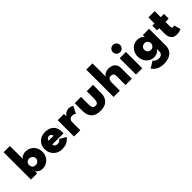

<svg xmlns="http://www.w3.org/2000/svg" viewBox="214 -1942 3417 3417"><g transform="rotate(-45 1922.0 -234.0)"><path d="M339.5 12Q298 12 264.5 -5.2Q231 -22.5 216 -44.5Q209 -58 208 -58V0H52V-688H209.5L209 -359.5Q214.5 -372.5 226 -383.8Q237.5 -395 254.2 -403.5Q271 -412 292.5 -417.2Q314 -422.5 339.5 -422.5Q381.5 -422.5 419.2 -406.5Q457 -390.5 485.5 -361.8Q514 -333 530.8 -293Q547.5 -253 547.5 -205Q547.5 -161.5 532.5 -122.2Q517.5 -83 490.2 -53.2Q463 -23.5 424.5 -5.8Q386 12 339.5 12ZM293 -122Q331.5 -122 356.8 -146Q382 -170 382 -205Q382 -238 356.5 -263Q331 -288 293 -288Q257.5 -288 234.2 -265Q211 -242 211 -205Q211 -186 219 -167Q227 -148 245 -135Q263 -122 293 -122Z M822 12Q762.5 12 713.2 -17.8Q664 -47.5 634.8 -98Q605.5 -148.5 605.5 -209.5Q605.5 -268.5 631.8 -317Q658 -365.5 707.5 -394Q757 -422.5 826 -422.5Q889.5 -422.5 938.8 -399.5Q988 -376.5 1016 -328.2Q1044 -280 1044 -204.5L1043.5 -173H761.5Q761.5 -153 772.5 -139.5Q783.5 -126 799.2 -119.2Q815 -112.5 830 -112.5Q864.5 -112.5 880.2 -121Q896 -129.5 918.5 -155.5L1037 -87Q1013 -56 985.8 -34Q958.5 -12 920 0Q881.5 12 822 12ZM888.5 -267Q885 -295.5 867.8 -309.2Q850.5 -323 829 -323Q816.5 -323 801.8 -317.5Q787 -312 776.2 -299.8Q765.5 -287.5 765.5 -267Z M1293.5 0H1135.5V-410.5H1293.5V-351.5H1295Q1331 -404 1393.5 -420Q1399.5 -421.5 1404.8 -422Q1410 -422.5 1422 -422.5Q1471 -422.5 1512.5 -396L1446.5 -263Q1433.5 -273 1415.5 -279.2Q1397.5 -285.5 1371 -285.5Q1326.5 -285.5 1306.5 -253.5Q1293.5 -233.5 1293.5 -212.5Z M1794.5 12Q1679.5 12 1622 -47Q1564.5 -106 1564.5 -213V-410.5H1722.5V-220Q1722.5 -167.5 1738.2 -141.2Q1754 -115 1794.5 -115Q1824 -115 1839.5 -128.8Q1855 -142.5 1860.5 -172.8Q1866 -203 1866 -253.5V-410.5H2024.5V-213Q2024.5 -148.5 2001.8 -97.8Q1979 -47 1928.5 -17.5Q1878 12 1794.5 12Z M2590 0H2431.5V-150.5Q2431.5 -177.5 2433 -204.5V-213Q2433 -235 2429 -253Q2424 -274 2409 -287.5Q2394 -301 2361 -301Q2332 -301 2316.5 -288Q2289 -264 2289 -201.5Q2288.5 -172 2288.5 0H2131V-688H2288.5V-352.5Q2293.5 -367 2306.8 -379.8Q2320 -392.5 2337.8 -402.2Q2355.5 -412 2377 -417.2Q2398.5 -422.5 2420 -422.5Q2489.5 -422.5 2534 -391.5Q2590 -352.5 2590 -270.5Z M2776.5 -480.5Q2753.5 -480.5 2732.5 -492Q2711.5 -503.5 2698.2 -524.2Q2685 -545 2685 -572.5Q2685 -595.5 2696.5 -616.5Q2708 -637.5 2728.5 -650.8Q2749 -664 2776.5 -664Q2814 -664 2841 -637.2Q2868 -610.5 2868 -572.5Q2868 -536 2841.8 -508.2Q2815.5 -480.5 2776.5 -480.5ZM2853 0H2695V-410.5H2853Z M3186.5 220Q3146.5 220 3105 211.5Q3063.5 203 3024.8 179Q2986 155 2953.5 109.5L3080 33Q3094 56 3121 71.5Q3148 87 3186.5 87Q3207.5 87 3228.8 80.5Q3250 74 3264.5 55.5Q3279 37 3279 0V-60.5H3277.5Q3273 -48 3255.5 -31.2Q3238 -14.5 3210.2 -1.2Q3182.5 12 3146.5 12Q3085.5 12 3039.8 -17.8Q2994 -47.5 2968.2 -97Q2942.5 -146.5 2942.5 -205Q2942.5 -260 2967 -309.8Q2991.5 -359.5 3037.2 -391Q3083 -422.5 3146.5 -422.5Q3182.5 -422.5 3209 -412.5Q3235.5 -402.5 3252.5 -387.8Q3269.5 -373 3277.5 -358V-410.5H3435V11Q3435 79 3403.5 125.8Q3372 172.5 3316 196.2Q3260 220 3186.5 220ZM3197 -122Q3232 -122 3254.8 -146Q3277.5 -170 3277.5 -205Q3277.5 -224.5 3268.8 -243.8Q3260 -263 3242.2 -275.8Q3224.5 -288.5 3197 -288.5Q3177 -288.5 3157 -279.5Q3137 -270.5 3123.8 -252Q3110.5 -233.5 3110.5 -205Q3110.5 -184 3120 -165Q3129.5 -146 3148.8 -134Q3168 -122 3197 -122Z M3719.5 12Q3663 12 3630.5 -11Q3598 -34 3584.2 -70.5Q3570.5 -107 3570.5 -148V-292H3516V-410.5H3570.5V-563H3728.5V-410.5H3810.5V-292H3728.5V-182.5Q3728.5 -157.5 3734.5 -143.2Q3740.5 -129 3758.5 -129Q3774.5 -129 3790.5 -141.5L3828.5 -14Q3777.5 12 3719.5 12Z"/></g></svg>

Font: Lucymar Sans ExtraBold
Style: Regular
Weight: 800
Foundry: The League of Moveable Type (original font) / Main changes by Cristiano Sobral with portions from Mirco Monsees
Version: Version 2.001;August 30, 2020;FontCreator 13.0.0.2681 64-bit